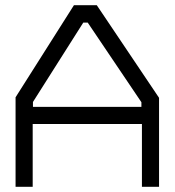

<svg xmlns="http://www.w3.org/2000/svg" viewBox="-20 -720 673 740"><path d="M527 0V-242H106V0H40V-345L265 -700H353L593 -343V0ZM525 -326 318 -633H301L107 -327V-308H525Z"/></svg>

Font: Turret Road Medium
Style: Regular
Weight: 500
Designer: Noponies
Foundry: Noponies
Version: Version 1.001; ttfautohint (v1.8)